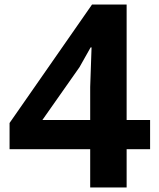

<svg xmlns="http://www.w3.org/2000/svg" viewBox="-20 -823 700 843"><path d="M376 0V-168H22V-283L384 -803H536V-296H639V-168H536V0ZM166 -296H376V-441L382 -615H378L329 -528Z"/></svg>

Font: Menbere
Style: Regular
Weight: 400
Designer: Aleme Tadesse
Foundry: Sorkin Type Co
Version: Version 1.000